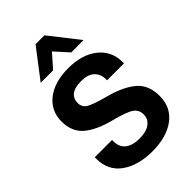

<svg xmlns="http://www.w3.org/2000/svg" viewBox="-287 -1079 1199 1199"><g transform="rotate(-45 312.5 -480.0)"><path d="M36.1 -201.9V-214.6H188.7V-203.6Q188.7 -151.4 222.5 -125.2Q256.3 -99.1 316.9 -99.1Q377.2 -99.1 409.4 -123.5Q441.7 -147.9 441.7 -188.2Q441.7 -227.3 411 -250Q380.4 -272.7 276.1 -299.6Q164.3 -328.4 105.8 -378.3Q47.4 -428.2 47.1 -518.8Q47.1 -613 119 -669.2Q190.9 -725.3 312.5 -725.3Q433.6 -725.3 506.7 -667.1Q579.8 -608.9 579.8 -512.2V-500H429.9V-510.5Q429.9 -555.9 400.5 -583.6Q371.1 -611.3 313 -611.3Q254.9 -611.3 227.4 -589.5Q200 -567.6 200 -530Q200 -493.4 229.4 -474.6Q258.8 -455.8 362.5 -428Q472.7 -398.4 533.2 -347.3Q593.8 -296.1 594 -199.2Q594 -97.9 518.2 -41.7Q442.4 14.4 317.1 14.4Q192.9 14.4 114.5 -41Q36.1 -96.4 36.1 -201.9ZM352.5 -975.3 504.2 -781.7 395.3 -781.2 314.2 -871.1 236.1 -782.2H126.2L273.9 -975.3Z"/></g></svg>

Font: RobotoFlex
Style: Regular
Weight: 400
Designer: Berlow after Robertson
Foundry: Google
Version: Version 2.136